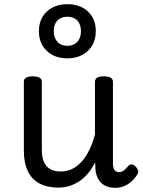

<svg xmlns="http://www.w3.org/2000/svg" viewBox="-20 -880 686 918"><path d="M260 17Q207 17 170 -2Q133 -21 113.5 -60.5Q94 -100 94 -161V-489Q94 -502 104.5 -508.5Q115 -515 136 -515Q158 -515 169 -508.5Q180 -502 180 -489V-163Q180 -129 190 -106Q200 -83 220 -71.5Q240 -60 271 -60Q301 -60 326.5 -73Q352 -86 372.5 -109.5Q393 -133 408.5 -166Q424 -199 434 -237V-489Q434 -502 444.5 -508.5Q455 -515 477 -515Q498 -515 509 -508.5Q520 -502 520 -489V-99Q520 -84 523.5 -74.5Q527 -65 534 -61Q541 -57 550 -57Q558 -57 565.5 -61Q573 -65 580.5 -72.5Q588 -80 595 -88Q602 -95 611.5 -93.5Q621 -92 630 -82Q637 -75 640 -65.5Q643 -56 637 -47Q626 -28 610 -13.5Q594 1 574.5 9.5Q555 18 533 18Q509 18 491.5 11.5Q474 5 462 -7.5Q450 -20 443.5 -37.5Q437 -55 436 -76L435 -104Q420 -74 400.5 -51Q381 -28 358.5 -13Q336 2 311 9.5Q286 17 260 17ZM302 -601Q241 -601 203.5 -637Q166 -673 166 -731Q166 -770 183 -799Q200 -828 231 -844Q262 -860 302 -860Q363 -860 400.5 -825Q438 -790 438 -731Q438 -692 421 -663Q404 -634 373.5 -617.5Q343 -601 302 -601ZM302 -661Q323 -661 337.5 -670Q352 -679 359.5 -694.5Q367 -710 367 -731Q367 -763 350 -781.5Q333 -800 302 -800Q282 -800 267 -791.5Q252 -783 244.5 -767.5Q237 -752 237 -731Q237 -700 254 -680.5Q271 -661 302 -661Z"/></svg>

Font: Playwrite IT Moderna
Style: Regular
Weight: 400
Designer: Veronika Burian, José Scaglione
Foundry: TypeTogether
Version: Version 1.002